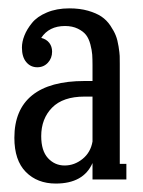

<svg xmlns="http://www.w3.org/2000/svg" viewBox="-20 -704 341 457"><path d="M265.1 -551.8V-314H280.8V-276.9H200.2V-315.9Q178.7 -267.1 112.8 -267.1Q68.8 -267.1 41.5 -294.7Q14.2 -322.3 14.2 -376Q14.2 -442.9 56.4 -477.1Q98.6 -511.2 181.2 -511.2H200.2V-548.8Q200.2 -563.5 199.5 -574Q198.7 -584.5 195.1 -598.4Q191.4 -612.3 184.8 -620.8Q178.2 -629.4 165.3 -635.7Q152.3 -642.1 134.8 -642.1Q96.7 -642.1 78.1 -613.8Q90.3 -610.8 97.2 -602.1Q104 -593.3 104 -581.1Q104 -565.4 94 -554.7Q84 -543.9 68.8 -543.9Q52.7 -543.9 42.5 -556.2Q32.2 -568.4 32.2 -590.8Q32.2 -604.5 38.1 -619.4Q43.9 -634.3 56.2 -649.4Q68.4 -664.6 91.6 -674.3Q114.7 -684.1 145 -684.1Q169.9 -684.1 189.5 -678.5Q209 -672.9 221.4 -664.6Q233.9 -656.2 242.7 -643.1Q251.5 -629.9 255.6 -619.4Q259.8 -608.9 262.2 -593.5Q264.6 -578.1 264.9 -570.8Q265.1 -563.5 265.1 -551.8ZM200.2 -367.2V-474.1H181.2Q129.9 -474.1 104 -447.8Q78.1 -421.4 78.1 -379.9Q78.1 -345.2 94.2 -327.6Q110.4 -310.1 133.8 -310.1Q157.2 -310.1 176.5 -325.7Q195.8 -341.3 200.2 -367.2Z"/></svg>

Font: Margherita
Style: Regular
Weight: 400
Designer: James Puckett
Foundry: Dunwich Type Founders
Version: Version 1.008;hotconv 1.0.109;makeotfexe 2.5.65596